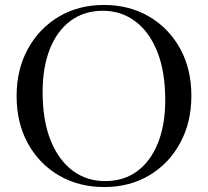

<svg xmlns="http://www.w3.org/2000/svg" viewBox="-20 -745 840 775"><path d="M399.5 -725Q502 -725 581.8 -678.2Q661.5 -631.5 707 -549Q752.5 -466.5 752.5 -359Q752.5 -251 707.2 -167.8Q662 -84.5 582.5 -37.2Q503 10 401 10Q298 10 218 -36.8Q138 -83.5 92.5 -166.2Q47 -249 47 -357Q47 -464.5 92.5 -547.5Q138 -630.5 217.5 -677.8Q297 -725 399.5 -725ZM404 -14Q479.5 -14 533.8 -54Q588 -94 617.5 -167.5Q647 -241 647 -341.5Q647 -456 614.8 -536.5Q582.5 -617 525.8 -659.2Q469 -701.5 395.5 -701.5Q320 -701.5 265.5 -661.5Q211 -621.5 181.5 -547.8Q152 -474 152 -373.5Q152 -259 184.2 -178.8Q216.5 -98.5 273.2 -56.2Q330 -14 404 -14Z"/></svg>

Font: Newsreader Display
Style: Regular
Weight: 400
Designer: Hugues Gentile
Foundry: Production Type
Version: Version 1.001